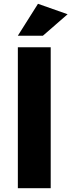

<svg xmlns="http://www.w3.org/2000/svg" viewBox="-20 -991 376 1011"><path d="M74 0V-742H247V0ZM74 -803 180 -971 336 -916 206 -803Z"/></svg>

Font: Trueno
Style: Bd
Weight: 700
Designer: Julieta Ulanovsky
Foundry: Julieta Ulanovsky
Version: Version 3.001b